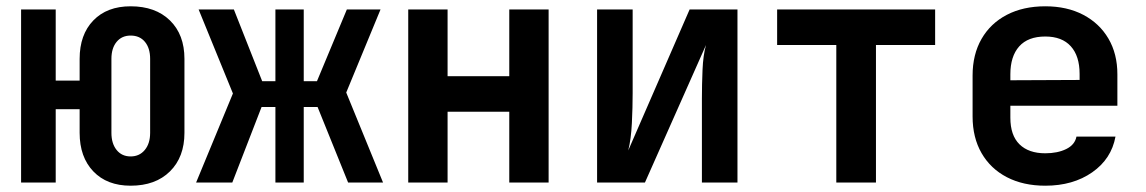

<svg xmlns="http://www.w3.org/2000/svg" viewBox="-20 -580 3640 610"><path d="M395 10Q320 10 276.5 -35.5Q233 -81 233 -158V-233H157V0H47V-550H157V-324H233V-393Q233 -470 276.5 -515Q320 -560 395 -560Q474 -560 520 -515Q566 -470 566 -393V-158Q566 -81 520 -35.5Q474 10 395 10ZM395 -83Q423 -83 440 -103.5Q457 -124 457 -158V-393Q457 -427 440.5 -447Q424 -467 395 -467Q367 -467 350.5 -447Q334 -427 334 -393V-158Q334 -124 350.5 -103.5Q367 -83 395 -83Z M603 0 720 -283 611 -550H723L813 -322H855V-550H945V-322H987L1082 -550H1189L1080 -286L1197 0H1086L989 -240H945V0H855V-240H811L718 0Z M1277 0V-550H1402V-338H1598V-550H1723V0H1598V-225H1402V0Z M1877 0V-550H1990V-284Q1990 -239 1987.5 -188.5Q1985 -138 1976 -102L2171 -550H2323V0H2210V-267Q2210 -311 2212 -358Q2214 -405 2223 -437L2029 0Z M2637 0V-437H2449V-550H2951V-437H2763V0Z M3301 10Q3231 10 3179 -17Q3127 -44 3098.5 -93.5Q3070 -143 3070 -210V-340Q3070 -407 3098.5 -456.5Q3127 -506 3179 -533Q3231 -560 3301 -560Q3370 -560 3421.5 -533Q3473 -506 3501.5 -457.5Q3530 -409 3530 -344V-244H3190V-206Q3190 -150 3219 -121.5Q3248 -93 3301 -93Q3340 -93 3367.5 -106.5Q3395 -120 3400 -146H3524Q3511 -75 3450 -32.5Q3389 10 3301 10ZM3190 -344V-325L3410 -326V-345Q3410 -402 3382 -433Q3354 -464 3301 -464Q3246 -464 3218 -432.5Q3190 -401 3190 -344Z"/></svg>

Font: JetBrains Mono NL
Style: Bold
Weight: 700
Monospace: yes
Designer: Philipp Nurullin, Konstantin Bulenkov
Foundry: JetBrains
Version: Version 2.305; ttfautohint (v1.8.4.7-5d5b)